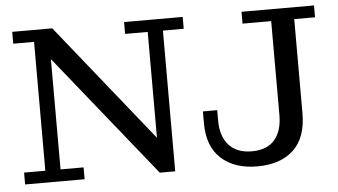

<svg xmlns="http://www.w3.org/2000/svg" viewBox="-49 -764 1506 855"><g transform="rotate(-5 704.0 -336.0)"><path d="M31 0V-53H126V-629H33V-682H212L634 -156V-629H533V-682H795V-629H702V0H633L194 -546V-53H297V0ZM1069 10Q967 10 907.5 -44Q848 -98 848 -203V-255H912V-209Q912 -138 947.5 -98.5Q983 -59 1050 -59Q1118 -59 1152 -98.5Q1186 -138 1186 -209V-629H1058V-682H1382V-629H1289V-209Q1289 -99 1230.5 -44.5Q1172 10 1069 10Z"/></g></svg>

Font: Montagu Slab 16pt
Style: Regular
Weight: 400
Designer: Florian Karsten
Foundry: Florian Karsten
Version: Version 1.000; ttfautohint (v1.8.3)